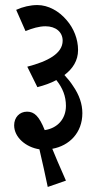

<svg xmlns="http://www.w3.org/2000/svg" viewBox="-20 -654 382 760"><path d="M169 86 241 61C213 -2 198 -38 187 -65C254 -77 306 -128 306 -206C306 -242 294 -278 269 -314C260 -328 249 -342 235 -357C268 -382 289 -414 289 -456C289 -499 272 -542 244 -574C214 -610 171 -634 128 -634C100 -634 70 -627 44 -615L81 -531C108 -542 135 -550 160 -550C201 -550 228 -527 228 -493C228 -442 169 -411 88 -390L128 -309C155 -316 181 -325 203 -337C228 -306 241 -273 241 -235C241 -182 206 -146 157 -139C135 -194 116 -212 87 -212C57 -212 36 -189 36 -158C36 -110 83 -71 136 -63C147 -18 160 44 169 86Z"/></svg>

Font: Noto Serif Devanagari ExtraCondensed
Style: Regular
Weight: 400
Width: 2
Designer: Universal Thirst, Indian Type Foundry and the Monotype Design Team
Foundry: Monotype Imaging Inc.
Version: Version 2.004